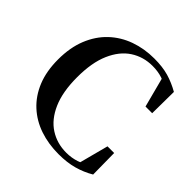

<svg xmlns="http://www.w3.org/2000/svg" viewBox="-201 -922 1103 1103"><g transform="rotate(45 351.0 -370.0)"><path d="M434.5 18.6Q351.6 18.6 281.4 -5.3Q211.1 -29.2 158.5 -77.6Q105.9 -126.1 76.7 -197.7Q47.6 -269.4 47.6 -364.6Q47.6 -461.1 77.4 -534.9Q107.2 -608.8 160.3 -659Q213.4 -709.1 284 -734.3Q354.6 -759.4 435.2 -759.4Q503 -759.4 552.5 -745Q601.9 -730.5 650.2 -703L648.4 -528.3H594.2L541.9 -727.8L613.9 -703.5V-670Q575.2 -697.9 538.8 -710.1Q502.3 -722.2 458.1 -722.2Q383.8 -722.2 324.7 -683.8Q265.7 -645.4 231.5 -567Q197.2 -488.7 197.2 -369.8Q197.2 -250.8 231.7 -172.7Q266.1 -94.6 325.3 -56.7Q384.4 -18.7 459.4 -18.7Q502.8 -18.7 540.8 -31.5Q578.8 -44.3 619.6 -74.1V-38.4L549.7 -15.3L601.5 -212.2H655.6L657.7 -39.3Q610.1 -11.2 556.2 3.7Q502.3 18.6 434.5 18.6Z"/></g></svg>

Font: Noto Serif KR ExtraLight
Style: Regular
Weight: 200
Designer: Ryoko NISHIZUKA 西塚涼子 (kana & ideographs); Frank Grießhammer (Latin, Greek & Cyrillic); Wenlong ZHANG 张文龙 (bopomofo); San
Foundry: Adobe
Version: Version 2.002-H1;hotconv 1.1.0;makeotfexe 2.6.0